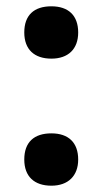

<svg xmlns="http://www.w3.org/2000/svg" viewBox="-20 -576 325 609"><path d="M143 13C196 13 228 -18 228 -70C228 -124 197 -153 143 -153C88 -153 57 -125 57 -70C57 -16 89 13 143 13ZM143 -390C196 -390 228 -420 228 -473C228 -527 197 -556 143 -556C88 -556 57 -528 57 -473C57 -419 89 -390 143 -390Z"/></svg>

Font: Passageway
Style: Regular
Weight: 700
Foundry: Ascender Corporation
Version: Version 1.11